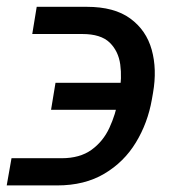

<svg xmlns="http://www.w3.org/2000/svg" viewBox="-38 -549 501 569"><path d="M-3.9 -80.1H144.5Q198.7 -80.1 233.2 -105Q267.6 -129.9 286.1 -169.9Q304.7 -210 312.5 -254.4L315.9 -273.9Q323.7 -317.9 318.4 -357.7Q313 -397.5 286.9 -422.9Q260.7 -448.2 206.1 -448.2H57.6L70.8 -528.8H219.2Q300.8 -528.8 348.1 -494.1Q395.5 -459.5 411.6 -401.6Q427.7 -343.8 415.5 -273.9L412.1 -254.4Q399.9 -184.6 364.7 -126.7Q329.6 -68.8 271.2 -34.2Q212.9 0.5 131.3 0.5H-18.1ZM113.3 -223.6 126.5 -303.7H393.1L379.9 -223.6Z"/></svg>

Font: Inter 18pt
Style: Italic
Weight: 400
Italic angle: -9.3988°
Designer: Rasmus Andersson
Foundry: rsms
Version: Version 4.001;git-66647c0bb